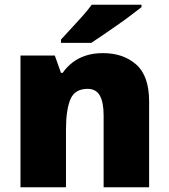

<svg xmlns="http://www.w3.org/2000/svg" viewBox="-20 -786 710 806"><path d="M412 -563Q498 -563 552 -515Q606 -467 606 -360V0H415V-302Q415 -357 399 -385Q383 -413 348 -413Q294 -413 275.5 -369Q257 -325 257 -242V0H66V-553H210L236 -480H243Q261 -506 285.5 -524.5Q310 -543 341.5 -553Q373 -563 412 -563ZM574 -756Q556 -742 529 -721.5Q502 -701 471 -679.5Q440 -658 411.5 -638.5Q383 -619 363 -606H236V-620Q253 -639 277 -664.5Q301 -690 325 -717Q349 -744 365 -766H574Z"/></svg>

Font: Noto Sans Cham Black
Style: Regular
Weight: 900
Version: Version 2.002